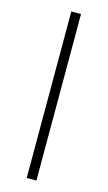

<svg xmlns="http://www.w3.org/2000/svg" viewBox="-114 -761 450 802"><g transform="rotate(15 111.0 -360.0)"><path d="M90 -720H132V0H90Z"/></g></svg>

Font: Tap Sans
Style: Regular
Weight: 400
Designer: Tap Payments
Foundry: Tap Payments
Version: Version 1.001;Glyphs 3.1.2 (3151)